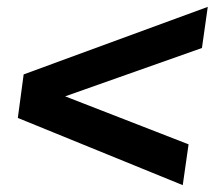

<svg xmlns="http://www.w3.org/2000/svg" viewBox="-20 -535 652 560"><path d="M513 5 32 -191 49 -318 586 -515 569 -395 170 -254 530 -114Z"/></svg>

Font: Chivo Medium
Style: Bold Italic
Weight: 700
Italic angle: -8.05°
Version: Version 2.002